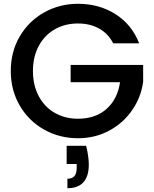

<svg xmlns="http://www.w3.org/2000/svg" viewBox="-20 -724 813 1014"><path d="M578 -495Q551 -547 503 -573.5Q455 -600 392 -600Q323 -600 269 -569Q215 -538 184.5 -481Q154 -424 154 -349Q154 -274 184.5 -216.5Q215 -159 269 -128Q323 -97 392 -97Q485 -97 543 -149Q601 -201 614 -290H353V-381H736V-292Q725 -211 678.5 -143Q632 -75 557.5 -34.5Q483 6 392 6Q294 6 213 -39.5Q132 -85 84.5 -166Q37 -247 37 -349Q37 -451 84.5 -532Q132 -613 213.5 -658.5Q295 -704 392 -704Q503 -704 589.5 -649.5Q676 -595 715 -495ZM449 145Q449 207 420.5 238.5Q392 270 336 270V220Q361 220 373 206Q385 192 385 163V142H332V46H435Q449 104 449 145Z"/></svg>

Font: Poppins Medium A&M
Style: Regular
Weight: 500
Designer: Ninad Kale (Devanagari), Jonny Pinhorn (Latin)
Foundry: Indian Type Foundry
Version: 4.004